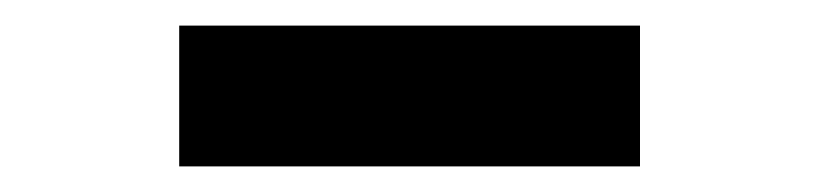

<svg xmlns="http://www.w3.org/2000/svg" viewBox="-20 -785 640 150"><path d="M120 -655H480V-765H120Z"/></svg>

Font: JetBrains Mono ExtraBold
Style: Regular
Weight: 800
Monospace: yes
Designer: Philipp Nurullin, Konstantin Bulenkov
Foundry: JetBrains
Version: Version 2.305